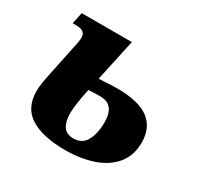

<svg xmlns="http://www.w3.org/2000/svg" viewBox="-124 -676 846 826"><g transform="rotate(30 299.0 -263.0)"><path d="M290 10Q179 10 118.5 -28Q58 -66 58 -149Q58 -168 61.5 -190Q65 -212 71 -240L101 -384Q106 -405 108.5 -421Q111 -437 111 -444Q111 -479 65 -479H47L59 -536H308L263 -328Q298 -330 319 -331Q340 -332 353 -332Q461 -332 511 -294Q561 -256 561 -183Q561 -118 525.5 -75Q490 -32 429 -11Q368 10 290 10ZM297 -51Q340 -51 359.5 -87Q379 -123 379 -179Q379 -266 307 -266Q290 -266 277.5 -265.5Q265 -265 249 -264Q240 -221 235.5 -189.5Q231 -158 231 -138Q231 -98 246.5 -74.5Q262 -51 297 -51Z"/></g></svg>

Font: Noto Serif ExtraBold
Style: Italic
Weight: 800
Italic angle: -12°
Designer: Monotype Design Team
Foundry: Monotype Imaging Inc.
Version: Version 2.013